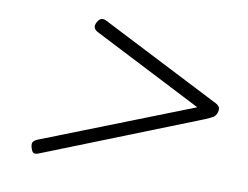

<svg xmlns="http://www.w3.org/2000/svg" viewBox="-62 -785 888 688"><g transform="rotate(10 381.5 -441.5)"><path d="M119 -186Q107 -181 100.5 -183Q94 -185 90 -197Q85 -211 87.5 -219Q90 -227 104 -233L648 -447L249 -651Q239 -657 236.5 -665Q234 -673 240 -684Q247 -697 255.5 -699Q264 -701 275 -695L702 -477Q718 -470 723 -462.5Q728 -455 724 -442Q720 -429 711 -423.5Q702 -418 683 -410Z"/></g></svg>

Font: Playwrite CO ExtraLight
Style: Regular
Weight: 250
Version: Version 1.002